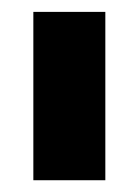

<svg xmlns="http://www.w3.org/2000/svg" viewBox="-20 -727 235 323"><path d="M157.2 -423.8H36.1V-707H157.2Z"/></svg>

Font: Pretendard Std Black
Style: Regular
Weight: 900
Designer: Base glyphs from Inter by Rasmus Andersson; Hangeul glyphs from Noto Sans CJK(Source Han Sans) by Jang Soo-young and Kan
Foundry: Kil Hyung-jin
Version: Version 1.309